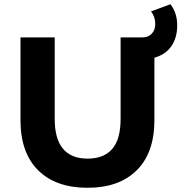

<svg xmlns="http://www.w3.org/2000/svg" viewBox="-20 -877 859 909"><path d="M711 -604V-308Q711 -154 627.5 -71Q544 12 394 12Q244 12 160.5 -71Q77 -154 77 -308V-700H239V-314Q239 -126 395 -126Q471 -126 511 -171.5Q551 -217 551 -314V-700H655Q682 -700 698.5 -717.5Q715 -735 715 -763Q715 -798 695 -823L787 -857Q819 -815 819 -757Q819 -698 791 -658Q763 -618 711 -604Z"/></svg>

Font: mBank
Style: Bold
Weight: 700
Designer: Julieta Ulanovsky
Foundry: Julieta Ulanovsky
Version: Version 7.200